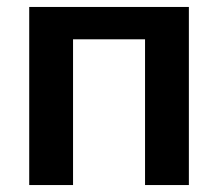

<svg xmlns="http://www.w3.org/2000/svg" viewBox="-20 -532 626 552"><path d="M397 0H523V-512H64V0H190V-419H397Z"/></svg>

Font: Fog Sans
Style: Bold
Weight: 700
Foundry: Intel Corporation
Version: Version 1.00